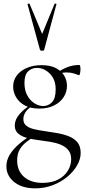

<svg xmlns="http://www.w3.org/2000/svg" viewBox="-20 -750 473 1052"><path d="M173 282Q101 282 58 247.5Q15 213 15 161Q15 129 32.5 99Q50 69 84 39.5Q118 10 168 -20L178 -9Q153 7 129 24.5Q105 42 89.5 66.5Q74 91 74 129Q74 186 111.5 219Q149 252 213 252Q264 252 299 233.5Q334 215 352 185Q370 155 370 123Q370 91 354 72Q338 53 312 42.5Q286 32 254.5 27Q223 22 192 18Q161 14 131 6.5Q101 -1 81 -17Q61 -33 61 -62Q61 -94 85.5 -123Q110 -152 144 -172L151 -165Q131 -153 119.5 -135Q108 -117 108 -97Q108 -74 124.5 -61Q141 -48 167.5 -42Q194 -36 222 -32Q257 -27 292 -21Q327 -15 356.5 -3.5Q386 8 404 29.5Q422 51 422 88Q422 122 402.5 156Q383 190 349 218.5Q315 247 269.5 264.5Q224 282 173 282ZM196 -155Q149 -155 117.5 -171.5Q86 -188 69 -216Q52 -244 52 -275Q52 -310 72 -336.5Q92 -363 127.5 -378Q163 -393 207 -393Q258 -393 289 -375.5Q320 -358 333.5 -332.5Q347 -307 347 -280Q347 -246 328.5 -217.5Q310 -189 276 -172Q242 -155 196 -155ZM217 -169Q244 -169 264.5 -189.5Q285 -210 285 -260Q285 -314 253.5 -346Q222 -378 182 -378Q154 -378 134 -359Q114 -340 114 -296Q114 -256 129 -228Q144 -200 168 -184.5Q192 -169 217 -169ZM290 -318 291 -351Q321 -371 350.5 -382.5Q380 -394 416 -394Q418 -394 419.5 -387Q421 -380 421 -372Q421 -361 418.5 -348.5Q416 -336 412 -338Q402 -342 385 -347.5Q368 -353 346 -353Q333 -353 321.5 -351Q310 -349 299 -346ZM131 -726Q130 -729 135.5 -730Q141 -731 142 -729L211 -564L279 -729Q281 -731 286 -730Q291 -729 289 -726L222 -477Q221 -472 211 -472Q201 -472 199 -477Z"/></svg>

Font: Cormorant Light
Style: Regular
Weight: 400
Version: Version 4.000